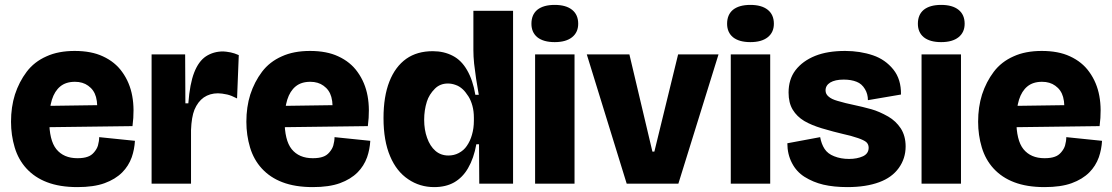

<svg xmlns="http://www.w3.org/2000/svg" viewBox="-20 -750 4542 784"><path d="M296 14Q224 14 172 -6Q122 -25 88 -62Q55 -98 40 -148Q25 -198 25 -253Q25 -313 41 -364Q58 -416 89 -457Q120 -498 170 -520Q218 -542 285 -542Q353 -542 400 -520Q450 -497 479 -456Q510 -413 520 -358Q530 -304 521 -235L128 -230V-317L407 -321L374 -274Q381 -321 372 -354Q364 -383 340 -400Q318 -416 286 -416Q249 -416 226 -397Q203 -378 192 -343Q181 -307 181 -260Q181 -177 210 -141Q240 -104 296 -104Q322 -104 338 -110Q353 -115 364 -128Q376 -142 380 -156Q385 -174 385 -190L531 -175Q529 -140 518 -108Q505 -72 479 -46Q451 -18 407 -2Q363 14 296 14Z M599 0V-273V-528H736L737 -328H749Q755 -408 773 -454Q791 -500 821 -520Q852 -540 891 -540Q900 -540 922 -536Q937 -533 955 -525L948 -348Q925 -360 908 -364Q885 -369 870 -369Q837 -369 812 -352Q788 -335 774 -302Q762 -272 760 -219V0Z M1257 14Q1185 14 1133 -6Q1083 -25 1049 -62Q1016 -98 1001 -148Q986 -198 986 -253Q986 -313 1002 -364Q1019 -416 1050 -457Q1081 -498 1131 -520Q1179 -542 1246 -542Q1314 -542 1361 -520Q1411 -497 1440 -456Q1471 -413 1481 -358Q1491 -304 1482 -235L1089 -230V-317L1368 -321L1335 -274Q1342 -321 1333 -354Q1325 -383 1301 -400Q1279 -416 1247 -416Q1210 -416 1187 -397Q1164 -378 1153 -343Q1142 -307 1142 -260Q1142 -177 1171 -141Q1201 -104 1257 -104Q1283 -104 1299 -110Q1314 -115 1325 -128Q1337 -142 1341 -156Q1346 -174 1346 -190L1492 -175Q1490 -140 1479 -108Q1466 -72 1440 -46Q1412 -18 1368 -2Q1324 14 1257 14Z M1753 14Q1694 14 1647 -18Q1599 -50 1573 -112Q1546 -175 1546 -268Q1546 -356 1570 -417Q1594 -478 1639 -510Q1683 -541 1747 -541Q1793 -541 1829 -522Q1864 -504 1887 -464Q1911 -423 1921 -363H1935Q1926 -414 1924 -429Q1918 -473 1916 -490Q1913 -520 1913 -545V-706H2075V-209V0H1937L1936 -161H1925Q1915 -104 1891 -63Q1869 -25 1834 -5Q1800 14 1753 14ZM1811 -115Q1834 -115 1853 -125Q1874 -136 1886 -154Q1900 -174 1907 -199Q1915 -226 1915 -257V-269Q1915 -296 1909 -318Q1903 -340 1893 -356Q1880 -376 1870 -385Q1856 -398 1841 -403Q1825 -409 1809 -409Q1777 -409 1756 -388Q1732 -364 1723 -335Q1712 -300 1712 -261Q1712 -220 1724 -187Q1736 -153 1758 -134Q1780 -115 1811 -115Z M2174 -598Q2150 -618 2150 -653Q2150 -690 2174 -710Q2199 -730 2245 -730Q2291 -730 2316 -710Q2341 -690 2341 -653Q2341 -618 2316 -598Q2291 -578 2245 -578Q2199 -578 2174 -598ZM2165 0V-528H2326V0Z M2539 0 2376 -528H2550L2644 -131H2652L2749 -528H2914L2750 0Z M2973 -598Q2949 -618 2949 -653Q2949 -690 2973 -710Q2998 -730 3044 -730Q3090 -730 3115 -710Q3140 -690 3140 -653Q3140 -618 3115 -598Q3090 -578 3044 -578Q2998 -578 2973 -598ZM2964 0V-528H3125V0Z M3440 14Q3385 14 3342 4Q3300 -6 3265 -28Q3232 -49 3214 -84Q3195 -120 3195 -165L3329 -190Q3334 -162 3347 -142Q3360 -122 3386 -112Q3413 -101 3447 -101Q3480 -101 3504 -112Q3527 -123 3527 -147Q3527 -161 3517 -170Q3507 -178 3484 -186Q3455 -196 3422 -203Q3387 -211 3336 -226Q3293 -239 3264 -256Q3234 -274 3217 -302Q3200 -330 3200 -372Q3200 -426 3228 -463Q3257 -501 3309 -522Q3359 -542 3431 -542Q3492 -542 3545 -524Q3595 -507 3628 -466Q3660 -426 3659 -364L3524 -341Q3524 -366 3512 -386Q3499 -408 3478 -416Q3456 -425 3425 -425Q3390 -425 3370 -413Q3351 -401 3351 -381Q3351 -366 3363 -356Q3375 -345 3400 -338Q3434 -328 3464 -322Q3502 -314 3538 -304Q3570 -295 3607 -274Q3638 -256 3658 -226Q3678 -195 3678 -152Q3678 -103 3650 -64Q3622 -25 3570 -6Q3516 14 3440 14Z M3752 -598Q3728 -618 3728 -653Q3728 -690 3752 -710Q3777 -730 3823 -730Q3869 -730 3894 -710Q3919 -690 3919 -653Q3919 -618 3894 -598Q3869 -578 3823 -578Q3777 -578 3752 -598ZM3743 0V-528H3904V0Z M4245 14Q4173 14 4121 -6Q4071 -25 4037 -62Q4004 -98 3989 -148Q3974 -198 3974 -253Q3974 -313 3990 -364Q4007 -416 4038 -457Q4069 -498 4119 -520Q4167 -542 4234 -542Q4302 -542 4349 -520Q4399 -497 4428 -456Q4459 -413 4469 -358Q4479 -304 4470 -235L4077 -230V-317L4356 -321L4323 -274Q4330 -321 4321 -354Q4313 -383 4289 -400Q4267 -416 4235 -416Q4198 -416 4175 -397Q4152 -378 4141 -343Q4130 -307 4130 -260Q4130 -177 4159 -141Q4189 -104 4245 -104Q4271 -104 4287 -110Q4302 -115 4313 -128Q4325 -142 4329 -156Q4334 -174 4334 -190L4480 -175Q4478 -140 4467 -108Q4454 -72 4428 -46Q4400 -18 4356 -2Q4312 14 4245 14Z"/></svg>

Font: Bricolage Grotesque 36pt ExtraBold
Style: Regular
Weight: 800
Designer: Mathieu Triay
Foundry: Atelier Triay
Version: Version 1.000;gftools[0.9.30]